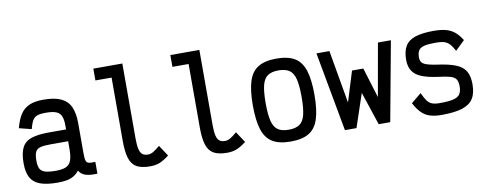

<svg xmlns="http://www.w3.org/2000/svg" viewBox="-66 -1130 3733 1473"><g transform="rotate(-10 1800.0 -393.0)"><path d="M284 14Q198 14 147 -5Q96 -24 73.5 -66Q51 -108 51 -178Q51 -256 73.5 -299.5Q96 -343 147 -360Q198 -377 284 -377H417V-409Q417 -455 405.5 -481.5Q394 -508 365.5 -519Q337 -530 284 -530Q242 -530 218.5 -521.5Q195 -513 182 -490Q169 -467 158 -425L62 -449Q79 -514 105 -554Q131 -594 174 -613Q217 -632 284 -632Q371 -632 422 -608Q473 -584 495 -534.5Q517 -485 517 -409V-168Q517 -131 523 -114.5Q529 -98 546 -94.5Q563 -91 595 -93V-1Q538 2 503.5 -9Q469 -20 452 -50Q434 -27 410.5 -12.5Q387 2 356 8Q325 14 284 14ZM284 -78Q337 -78 365.5 -91Q394 -104 405.5 -136.5Q417 -169 417 -226V-285H284Q231 -285 202 -278Q173 -271 162 -248.5Q151 -226 151 -178Q151 -140 162 -118Q173 -96 202 -87Q231 -78 284 -78Z M1004 14Q938 14 900 -7Q862 -28 846 -78Q830 -128 830 -214V-708H704V-800H930V-214Q930 -163 937 -133Q944 -103 960 -90.5Q976 -78 1004 -78Q1023 -78 1043 -89Q1063 -100 1097 -129L1153 -44Q1110 -11 1078 1.5Q1046 14 1004 14Z M1604 14Q1538 14 1500 -7Q1462 -28 1446 -78Q1430 -128 1430 -214V-708H1304V-800H1530V-214Q1530 -163 1537 -133Q1544 -103 1560 -90.5Q1576 -78 1604 -78Q1623 -78 1643 -89Q1663 -100 1697 -129L1753 -44Q1710 -11 1678 1.5Q1646 14 1604 14Z M2100 14Q2010 14 1957.5 -18Q1905 -50 1882.5 -121.5Q1860 -193 1860 -309Q1860 -426 1882.5 -497Q1905 -568 1957.5 -600Q2010 -632 2100 -632Q2190 -632 2242.5 -600Q2295 -568 2317.5 -497Q2340 -426 2340 -309Q2340 -193 2317.5 -121.5Q2295 -50 2242.5 -18Q2190 14 2100 14ZM2100 -78Q2154 -78 2184.5 -99Q2215 -120 2227.5 -170.5Q2240 -221 2240 -309Q2240 -398 2227.5 -448Q2215 -498 2184.5 -519Q2154 -540 2100 -540Q2046 -540 2015.5 -519Q1985 -498 1972.5 -448Q1960 -398 1960 -309Q1960 -221 1972.5 -170.5Q1985 -120 2015.5 -99Q2046 -78 2100 -78Z M2523 0 2410 -618H2511L2583 -205L2656 -441H2744L2816 -206L2889 -618H2990L2876 0H2786L2700 -259L2613 0Z M3275 14Q3221 14 3183.5 2Q3146 -10 3118 -38.5Q3090 -67 3065 -114L3144 -179Q3162 -139 3178 -117Q3194 -95 3216.5 -86.5Q3239 -78 3275 -78Q3345 -78 3382 -87Q3419 -96 3433.5 -118Q3448 -140 3448 -177Q3448 -214 3436 -233Q3424 -252 3392.5 -261.5Q3361 -271 3302 -278Q3225 -288 3175.5 -307Q3126 -326 3102.5 -360.5Q3079 -395 3079 -449Q3079 -516 3103 -556Q3127 -596 3181 -614Q3235 -632 3325 -632Q3382 -632 3420.5 -621.5Q3459 -611 3488 -587Q3517 -563 3542 -522L3469 -451Q3450 -487 3432.5 -506Q3415 -525 3390.5 -532.5Q3366 -540 3325 -540Q3267 -540 3235 -532Q3203 -524 3191 -504Q3179 -484 3179 -449Q3179 -412 3208.5 -397Q3238 -382 3308 -372Q3397 -360 3449.5 -339Q3502 -318 3525 -280Q3548 -242 3548 -177Q3548 -107 3521.5 -65.5Q3495 -24 3435.5 -5Q3376 14 3275 14Z"/></g></svg>

Font: Victor Mono
Style: Bold
Weight: 700
Monospace: yes
Designer: Rune Bjørnerås
Version: Version 1.561;gftools[0.9.30]